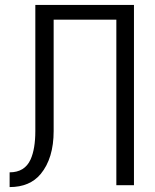

<svg xmlns="http://www.w3.org/2000/svg" viewBox="-20 -760 636 788"><path d="M19.5 -52.7Q81.5 -52.7 105.5 -105.5Q125 -148.9 125 -222.2V-739.7H529.8V0H457.5V-679.2H200.2V-222.2Q200.2 -110.4 147 -45.9Q102.5 7.8 19.5 7.8Z"/></svg>

Font: News Cycle
Style: Regular
Weight: 500
Version: Version 0.5.2